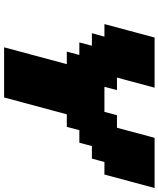

<svg xmlns="http://www.w3.org/2000/svg" viewBox="63 -728 790 957"><g transform="rotate(90 458.5 -250.0)"><path d="M216.3 125H466.3L550.3 -187.5H612.8L629.4 -250H691.9L708.5 -312.5H771L788.1 -375H850.6Q861.8 -416.5 884 -500Q906.2 -583.5 917.5 -625H667.5L617.2 -437.5H554.7L538.1 -375H413.1L429.7 -437.5H367.2L417.5 -625H167.5Q156.2 -583.5 134 -500Q111.8 -416.5 100.6 -375H163.1L146 -312.5H208.5L191.9 -250H254.4L237.8 -187.5H300.3Z"/></g></svg>

Font: Faithful 32x
Style: BoldOblique
Weight: 400
Foundry: Faithful Resource Pack
Version: Version 1.0; January 27, 2023